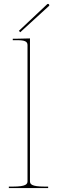

<svg xmlns="http://www.w3.org/2000/svg" viewBox="-20 -957 290 977"><path d="M76 -800 83 -793 229.5 -927C232.5 -930 230 -934 228.5 -935.5C227 -937 223 -938.5 220 -935.5ZM132.5 -35V-761.5L67.5 -760H45V-752.5H67.5C106 -752.5 120 -746 120 -727.5V-35C120 -20.5 113.5 -7.5 45 -7.5H25V0H225V-7.5H207.5C139 -7.5 132.5 -20.5 132.5 -35Z"/></svg>

Font: Znikomit
Style: Regular
Weight: 100
Designer: gluk
Foundry: gluk
Version: Version 0.55